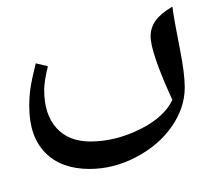

<svg xmlns="http://www.w3.org/2000/svg" viewBox="-20 -246 626 577"><path d="M249 261.7Q163.6 261.7 115.7 212.6Q67.9 163.6 67.9 73.7Q67.9 44.9 71.5 19.3Q75.2 -6.3 87.4 -55.7L124 -46.9Q112.8 -2.9 112.8 24.4Q112.8 97.7 149.4 138.4Q186 179.2 251.5 179.2Q325.7 179.2 399.4 143.1Q473.1 106.9 498 54.2Q432.6 -88.9 432.6 -136.7Q432.6 -162.6 447.3 -183.6Q461.9 -204.6 498 -226.1Q502.4 -190.9 521 -96.7Q535.2 -24.9 535.2 16.6Q535.2 78.1 496.1 134.3Q457 190.4 389.2 226.1Q321.3 261.7 249 261.7ZM262.7 -226.1ZM33.2 262.2ZM263.7 310.5Z"/></svg>

Font: Noto Naskh Arabic
Style: Regular
Weight: 400
Designer: Monotype Design team
Foundry: Monotype Imaging Inc.
Version: Version 1.01